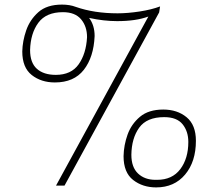

<svg xmlns="http://www.w3.org/2000/svg" viewBox="-20 -808 947 836"><path d="M261 0H224L626 -736Q572 -716 490 -716Q432 -716 368 -730Q392 -698 392 -651Q388 -559 345 -504Q302 -449 219 -449Q159 -449 118 -481.5Q77 -514 77 -584Q78 -629 94 -675.5Q110 -722 147 -755Q184 -788 250 -788Q284 -788 310 -778Q390 -750 492 -750Q536 -750 588 -758Q640 -766 677 -780L673 -754ZM664 -25Q730 -25 765 -71.5Q800 -118 800 -190Q800 -236 775 -267Q750 -298 695 -298Q619 -298 586 -252Q553 -206 552 -134Q552 -80 581 -52.5Q610 -25 657 -25ZM660 8Q601 8 559.5 -24.5Q518 -57 518 -128Q519 -176 535.5 -222Q552 -268 589.5 -299.5Q627 -331 691 -331Q752 -331 792.5 -297.5Q833 -264 833 -195Q833 -104 786 -48Q739 8 660 8ZM223 -482Q290 -482 322.5 -528Q355 -574 359 -646Q359 -693 333 -724Q307 -755 254 -755Q181 -755 147 -709Q113 -663 111 -590Q111 -535 140.5 -508.5Q170 -482 223 -482Z"/></svg>

Font: Tanohe Sans ExtraLight
Style: Italic
Weight: 200
Designer: Village Type and Design LLC & Cristiano Sobral
Foundry: Cooper Hewitt Smithsonian Design Museum
Version: Version 1.00;September 29, 2021;FontCreator 13.0.0.2655 64-b